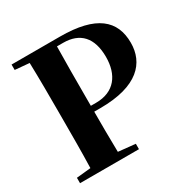

<svg xmlns="http://www.w3.org/2000/svg" viewBox="-168 -897 1026 1047"><g transform="rotate(-30 345.0 -373.5)"><path d="M344 -709C450 -709 508 -647 508 -526C508 -414 452 -336 336 -336H303V-395C303 -501 303 -606 305 -709ZM341 -299C579 -299 664 -400 664 -525C664 -666 573 -747 346 -747H41V-713L131 -705C134 -602 134 -499 134 -395V-351C134 -247 134 -144 131 -43L41 -34V0H412V-34L305 -45C303 -135 303 -224 303 -299Z"/></g></svg>

Font: Noto Serif TC Black
Style: Regular
Weight: 900
Version: Version 1.001;PS 1.001;hotconv 16.6.54;makeotf.lib2.5.65590